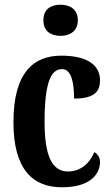

<svg xmlns="http://www.w3.org/2000/svg" viewBox="-20 -784 474 814"><path d="M237 -632C276 -632 310 -652 310 -698C310 -745 276 -764 237 -764C195 -764 164 -745 164 -698C164 -652 195 -632 237 -632ZM243 10C367 10 404 -50 404 -97C404 -117 394 -131 380 -139C361 -93 323 -57 268 -57C198 -57 169 -129 169 -267C169 -440 198 -491 243 -491C283 -491 294 -433 294 -366C385 -366 404 -400 404 -444C404 -503 357 -548 240 -548C126 -548 37 -481 37 -266C37 -64 120 10 243 10Z"/></svg>

Font: Noto Serif Myanmar ExtraCondensed
Style: Bold
Weight: 700
Width: 2
Designer: Ben Mitchell and the Monotype Design Team
Foundry: Monotype Imaging Inc.
Version: Version 2.106